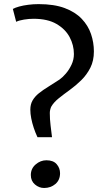

<svg xmlns="http://www.w3.org/2000/svg" viewBox="-20 -926 521 956"><path d="M166.5 -243Q156 -265.5 148 -289.5Q140 -313.5 135.5 -336.8Q131 -360 131 -380Q131 -407 142.5 -426.5Q154 -446 174 -462Q194 -478 220.2 -494Q246.5 -510 276.5 -530Q291.5 -540.5 308 -559.8Q324.5 -579 336.2 -604Q348 -629 348 -657Q348 -701 326.8 -741Q305.5 -781 261.2 -806.8Q217 -832.5 147 -832.5Q124 -832.5 99.5 -828.5Q75 -824.5 60.5 -817.5L44 -881.5Q55.5 -888 75.5 -893.5Q95.5 -899 120.5 -902.2Q145.5 -905.5 172.5 -905.5Q249.5 -905.5 302.2 -885.8Q355 -866 387 -832.2Q419 -798.5 433.2 -756.5Q447.5 -714.5 447.5 -670Q447.5 -623.5 429.8 -588.5Q412 -553.5 384.8 -526.8Q357.5 -500 327.8 -478.5Q298 -457 273 -437Q248 -417 235.5 -395.5Q233 -391 230.5 -381.8Q228 -372.5 228 -363.5Q228 -332 231.8 -301.5Q235.5 -271 239 -243ZM199.5 10Q174.5 10 154 -7.5Q133.5 -25 133.5 -54.5Q133.5 -86.5 157.5 -107.2Q181.5 -128 211 -128Q245.5 -128 262.2 -108.5Q279 -89 279 -63.5Q279 -29.5 255.8 -9.8Q232.5 10 199.5 10Z"/></svg>

Font: Merriweather 20pt Medium
Style: Regular
Weight: 500
Version: Version 2.100